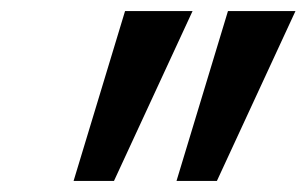

<svg xmlns="http://www.w3.org/2000/svg" viewBox="-20 -720 554 347"><path d="M206 -700H328L186 -393H113ZM392 -700H514L372 -393H299Z"/></svg>

Font: Jost* Medium
Style: Italic
Weight: 500
Italic angle: -10°
Version: Version 3.7